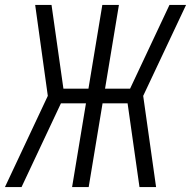

<svg xmlns="http://www.w3.org/2000/svg" viewBox="-21 -755 771 775"><path d="M-1 0H66L225 -338H326L270 0H337L393 -338H494L542 0H609L557 -368L730 -735H663L504 -397H403L459 -735H392L336 -397H235L187 -735H121L172 -368Z"/></svg>

Font: Iosevka Sparkle Light Oblique
Style: Regular
Weight: 300
Italic angle: -9°
Designer: Belleve Invis
Foundry: Belleve Invis
Version: Version 4.5.0; ttfautohint (v1.8.3)